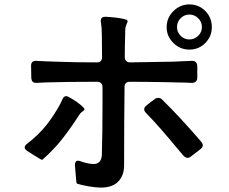

<svg xmlns="http://www.w3.org/2000/svg" viewBox="-20 -843 1040 871"><path d="M941 -720Q941 -678 911.5 -648Q882 -618 839 -618Q797 -618 766.5 -648Q736 -678 736 -720Q736 -762 766.5 -792.5Q797 -823 839 -823Q882 -823 911.5 -793Q941 -763 941 -720ZM896 -720Q896 -744 879 -760.5Q862 -777 839 -777Q816 -777 799.5 -760.5Q783 -744 783 -720Q783 -697 799.5 -680.5Q816 -664 839 -664Q862 -664 879 -680.5Q896 -697 896 -720ZM545 -448Q543 -295 543 -93Q543 -47 516.5 -19.5Q490 8 437 8Q416 8 383 2.5Q350 -3 329 -10Q326 -11 324 -44L320 -91Q319 -101 322.5 -107.5Q326 -114 334 -114Q340 -114 346 -111Q382 -99 404 -99Q422 -99 431.5 -109.5Q441 -120 442 -139Q445 -238 445 -367V-448Q444 -472 420 -472Q276 -472 183 -469L148 -467H143Q124 -467 122 -488Q122 -527 121 -545Q121 -557 127.5 -562.5Q134 -568 146 -567Q172 -565 241 -563Q319 -560 419 -560Q443 -560 443 -584L442 -685Q442 -717 438 -741L437 -748Q437 -767 458 -767Q517 -764 549 -755Q559 -753 559 -745Q559 -744 554.5 -734Q550 -724 549 -716Q548 -710 548 -696Q546 -626 546 -584Q546 -573 552.5 -566.5Q559 -560 570 -560L750 -563Q769 -563 803 -565Q841 -567 852 -567Q873 -567 875 -544V-490Q875 -479 868 -473Q861 -467 850 -467Q814 -469 781 -469L745 -470Q639 -472 569 -472Q545 -472 545 -448ZM341 -324Q299 -259 261 -211Q223 -163 172 -118Q169 -116 129 -142L104 -158Q92 -166 92 -174Q92 -183 102 -190Q155 -231 190 -275Q225 -319 253 -371L262 -390Q269 -407 280 -407Q284 -407 292 -403Q333 -381 358 -356Q363 -351 363 -348Q363 -343 357.5 -339.5Q352 -336 350 -334Q347 -332 341 -324ZM698 -399Q708 -399 716 -391Q801 -307 892 -201Q900 -191 900 -184Q900 -175 890 -167Q893 -169 846 -133Q839 -127 831 -127Q821 -127 812 -137L794 -158Q701 -271 643 -330Q634 -339 634 -347Q634 -356 644 -364Q664 -381 683 -394Q689 -399 698 -399Z"/></svg>

Font: Shippori Gochic B2 Bold
Style: Regular
Weight: 700
Designer: FONTDASU
Foundry: FONTDASU / Google Inc. / but / Adobe
Version: Version 1.130